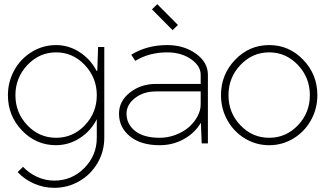

<svg xmlns="http://www.w3.org/2000/svg" viewBox="-20 -690 1565 924"><path d="M54.2 -231.9Q54.2 -147.5 111.6 -87.2Q168.9 -26.9 250 -26.9Q331.1 -26.9 388.4 -87.2Q445.8 -147.5 445.8 -231.9Q445.8 -315.9 388.2 -377Q330.6 -438 250 -438Q169.4 -438 111.8 -377Q54.2 -315.9 54.2 -231.9ZM250 -473.1Q312 -472.7 363.8 -438.7Q415.5 -404.8 444.8 -349.1H448.2L452.1 -463.9H481.9V-26.9Q481.9 38.6 449.7 94Q417.5 149.4 362.1 181.6Q306.6 213.9 241.2 213.9Q190.4 213.9 144.3 193.8Q98.1 173.8 64.9 138.2L90.8 112.8Q120.1 143.6 159.2 161.4Q198.2 179.2 241.2 179.2Q325.7 179.2 385.7 118.7Q445.8 58.1 445.8 -26.9V-116.2Q417 -59.6 364.5 -25.6Q312 8.3 250 8.8Q153.8 8.8 85.9 -62Q18.1 -132.8 18.1 -231.9Q18.1 -296.4 48.8 -352.1Q79.6 -407.7 133.3 -440.4Q187 -473.1 250 -473.1Z M748.5 8.8Q657.2 8.8 605 -34.2Q552.7 -77.1 552.7 -143.1Q552.7 -203.1 605.2 -244.6Q657.7 -286.1 730.5 -286.1H945.8V-330.1Q945.8 -373 898.9 -405.5Q852.1 -438 784.7 -438Q697.8 -438 630.9 -397L611.8 -426.8Q687.5 -473.1 784.7 -473.1Q864.7 -473.1 922.6 -431.9Q980.5 -390.6 980.5 -330.1V0H950.7L946.8 -98.1H945.8Q917 -49.3 864.3 -20.3Q811.5 8.8 748.5 8.8ZM748.5 -26.9Q788.6 -26.9 825.9 -41.3Q863.3 -55.7 889.2 -78.4Q915 -101.1 930.4 -129.9Q945.8 -158.7 945.8 -187V-250H730.5Q670.4 -250 629.6 -218Q588.9 -186 588.9 -143.1Q588.9 -92.8 630.1 -59.8Q671.4 -26.9 748.5 -26.9ZM810.5 -544.9 711.4 -645 736.8 -669.9 836.4 -569.8Z M1507.3 -231.9Q1507.3 -166.5 1476.3 -111.1Q1445.3 -55.7 1391.8 -23.4Q1338.4 8.8 1275.4 8.8Q1212.4 8.8 1158.9 -23.4Q1105.5 -55.7 1074.5 -111.1Q1043.5 -166.5 1043.5 -231.9Q1043.5 -331.5 1111.6 -402.3Q1179.7 -473.1 1275.4 -473.1Q1371.1 -473.1 1439.2 -402.3Q1507.3 -331.5 1507.3 -231.9ZM1413.6 -377.4Q1356 -438 1275.4 -438Q1194.8 -438 1137.2 -377.4Q1079.6 -316.9 1079.6 -231.9Q1079.6 -147 1137.2 -86.9Q1194.8 -26.9 1275.4 -26.9Q1356 -26.9 1413.6 -86.9Q1471.2 -147 1471.2 -231.9Q1471.2 -316.9 1413.6 -377.4Z"/></svg>

Font: RawengulkSans
Style: Regular
Weight: 500
Designer: gluk (gluksza@wp.pl)
Foundry: gluk (gluksza@wp.pl)
Version: Version 0.94